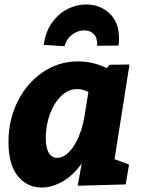

<svg xmlns="http://www.w3.org/2000/svg" viewBox="-20 -826 634 860"><path d="M560 -537 493 -113 558 -89 543 0 328 6 346 -94Q310 -42 262 -14Q214 14 167 14Q102 14 60 -37Q18 -88 18 -190Q18 -289 59 -371.5Q100 -454 171.5 -502.5Q243 -551 329 -551Q397 -551 458 -521L471 -536ZM359 -308 376 -414Q351 -427 326 -427Q286 -427 254 -396Q222 -365 203.5 -314.5Q185 -264 185 -209Q185 -164 198.5 -141.5Q212 -119 236 -119Q275 -119 309.5 -170.5Q344 -222 359 -308ZM513 -655Q513 -633 511 -622L415 -621Q417 -656 400.5 -673Q384 -690 358 -690Q328 -690 302.5 -670.5Q277 -651 269 -619L176 -625Q184 -684 213 -724.5Q242 -765 282.5 -785.5Q323 -806 365 -806Q428 -806 470.5 -766Q513 -726 513 -655Z"/></svg>

Font: Bitter Pro ExtraBold
Style: Italic
Weight: 800
Italic angle: -9°
Designer: Sol Matas, and Bitter project Authors
Foundry: Sol Matas
Version: Version 1.010